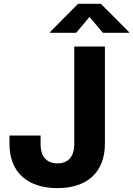

<svg xmlns="http://www.w3.org/2000/svg" viewBox="-20 -970 692 1000"><path d="M279.3 9.8C434.1 9.8 526.4 -73.2 526.4 -221.7V-727.5H366.7V-218.8C366.7 -152.8 333.5 -119.1 279.3 -119.1C224.6 -119.1 191.4 -152.8 191.4 -218.3V-264.2H29.3V-220.7C29.3 -72.8 123 9.8 279.3 9.8ZM376.5 -799.3 446.3 -881.8 515.6 -799.3H652.3V-802.7L505.4 -950.2H386.7L240.2 -802.7V-799.3Z"/></svg>

Font: Raveo
Style: Bold
Weight: 700
Designer: Jakub Foglar, Rasmus Andersson (Inter)
Foundry: Jakubfoglar.com
Version: Version 1.100;Glyphs 3.2.3 (3260)